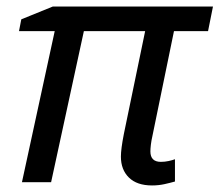

<svg xmlns="http://www.w3.org/2000/svg" viewBox="-20 -556 670 586"><path d="M444 10Q398 10 373.5 -14Q349 -38 349 -78Q349 -101 358 -147L423 -461H236L136 0H47L147 -461H38L45 -497L141 -536H630L615 -461H511L445 -140Q442 -127 440.5 -114.5Q439 -102 439 -94Q439 -62 471 -62Q483 -62 494.5 -64.5Q506 -67 514 -70V-2Q500 2 482 6Q464 10 444 10Z"/></svg>

Font: Manna Sans
Style: Italic
Weight: 400
Italic angle: -12°
Designer: Monotype Design Team
Foundry: Monotype Imaging Inc.
Version: Version 2.001.1; ttfautohint (v1.8.2)